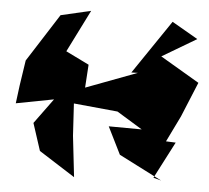

<svg xmlns="http://www.w3.org/2000/svg" viewBox="-54 -816 983 905"><g transform="rotate(5 437.0 -364.0)"><path d="M702 0 792 -174 746 -176 806 -299 874 -464 689 -573 851 -669 728 -740 555 -485 586 -486 344 -395 351 -504 241 -558 341 -758 199 -725 54 -498 36 -379 25 -293 203 -327 116 -208 158 -79 329 30 307 -164 298 -316 506 -296 627 -222 471 -223 535 -94 739 10Z"/></g></svg>

Font: Asimov Silicon
Style: Regular
Weight: 400
Designer: Google
Version: Version 2.000980; 2014